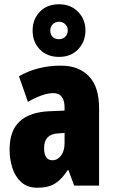

<svg xmlns="http://www.w3.org/2000/svg" viewBox="-20 -871 534 901"><path d="M266 -563Q349 -563 397 -513.5Q445 -464 445 -363V0H328L301 -73H298Q271 -31 239.5 -10.5Q208 10 156 10Q109 10 80 -16Q51 -42 38 -83Q25 -124 25 -169Q25 -258 72.5 -301.5Q120 -345 211 -349L283 -352V-366Q283 -434 230 -434Q183 -434 111 -393L69 -513Q110 -537 159.5 -550Q209 -563 266 -563ZM253 -245Q187 -242 187 -176Q187 -119 226 -119Q250 -119 266.5 -141Q283 -163 283 -198V-247ZM257 -604Q201 -604 167 -639Q133 -674 133 -727Q133 -781 167 -816Q201 -851 257 -851Q312 -851 346.5 -815.5Q381 -780 381 -728Q381 -676 347 -640Q313 -604 257 -604ZM257 -687Q274 -687 286 -698.5Q298 -710 298 -728Q298 -746 286 -757.5Q274 -769 257 -769Q240 -769 228 -757.5Q216 -746 216 -728Q216 -710 226.5 -698.5Q237 -687 257 -687Z"/></svg>

Font: Noto Sans Tamil ExtraCondensed Black
Style: Regular
Weight: 900
Width: 2
Designer: Jelle Bosma - Monotype Design Team
Foundry: Monotype Imaging Inc.
Version: Version 2.004; ttfautohint (v1.8.4.7-5d5b)